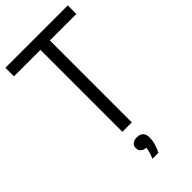

<svg xmlns="http://www.w3.org/2000/svg" viewBox="-297 -809 1110 1110"><g transform="rotate(-45 258.5 -253.5)"><path d="M220 0V-670H3.5V-740H513.5V-670H297V0ZM308.5 136Q308.5 158 301.2 184Q294 210 281 233H232.5Q249 195.5 253 163Q231.5 161.5 219.8 150.5Q208 139.5 208 121.5Q208 103 220.8 92.2Q233.5 81.5 257 81.5Q308.5 81.5 308.5 136Z"/></g></svg>

Font: Encode Sans Condensed
Style: Regular
Weight: 400
Width: 3
Designer: Multiple Designers
Foundry: Impallari Type
Version: Version 2.000